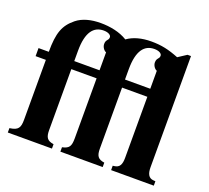

<svg xmlns="http://www.w3.org/2000/svg" viewBox="-119 -838 1070 985"><g transform="rotate(20 416.5 -345.5)"><path d="M348 -461H210V-517C210 -620 245 -660 299 -660C324 -660 340 -650 340 -638C340 -619 324 -622 324 -596C324 -580 336 -563 348 -559ZM625 -461H487V-517C487 -620 522 -660 576 -660C601 -660 617 -650 617 -638C617 -619 601 -622 601 -596C601 -580 613 -563 625 -559ZM812 0V-24L800 -25C775 -27 764 -47 764 -83V-690H745L699 -660C644 -682 603 -691 548 -691C496 -691 451 -679 418 -655C376 -681 323 -691 271 -691C219 -691 173 -679 141 -653C88 -610 71 -564 71 -461H15V-417H71V-90C71 -47 62 -30 15 -24V0H256V-24C220 -29 210 -45 210 -84V-417H348V-90C348 -47 340 -32 302 -24V0H533V-24C497 -29 487 -45 487 -84V-417H625V-83C625 -47 615 -28 587 -25L579 -24V0Z"/></g></svg>

Font: XITS Math
Style: Bold
Weight: 700
Designer: MicroPress Inc., with final additions and corrections provided by Coen Hoffman, Elsevier (retired)
Version: Version 1.302